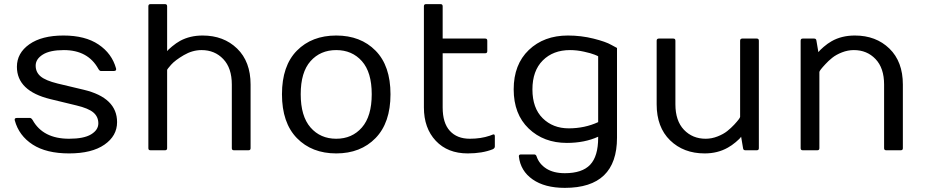

<svg xmlns="http://www.w3.org/2000/svg" viewBox="-20 -720 4436 920"><path d="M50.8 -143.1C64.1 -94.2 92.7 -55.7 136.5 -27.3C180.3 1 238.4 15.1 311 15.1C383.6 15.1 440.1 1.1 480.5 -26.9C520.8 -54.9 541 -90.8 541 -134.8C541 -212.9 487.6 -264.6 380.9 -290L255.9 -319.8C217.4 -329.3 190.3 -340.7 174.6 -354C158.8 -367.4 150.9 -384.5 150.9 -405.5C150.9 -426.5 162.3 -444.2 185.1 -458.5C207.8 -472.8 241.5 -480 286.1 -480C363 -480 418 -450 451.2 -390.1C455.1 -383.3 459 -379.9 462.9 -379.9H525.9C534.7 -379.9 538.1 -384 536.1 -392.1C522.8 -439.9 494.8 -478.2 452.1 -506.8C409.5 -535.5 353.5 -549.8 284.2 -549.8C214.8 -549.8 160.3 -535.8 120.6 -507.8C80.9 -479.8 61 -443.8 61 -399.9C61 -322.8 114.4 -271.2 221.2 -245.1L346.2 -214.8C384.6 -205.7 411.7 -194.4 427.5 -180.9C443.3 -167.4 451.2 -150.1 451.2 -128.9C451.2 -107.7 439.6 -90.2 416.5 -76.2C393.4 -62.2 358.2 -55.2 311 -55.2C227.7 -55.2 169.4 -85.1 136.2 -145C132 -151.5 127.9 -154.8 124 -154.8H61C53.9 -154.8 50.3 -152.2 50.3 -147C50.3 -146 50.5 -144.7 50.8 -143.1Z M690.9 -9.8C690.9 -3.3 694.2 0 700.7 0H771C777.5 0 780.8 -3.3 780.8 -9.8V-384.8C780.8 -387 787.1 -395.3 799.8 -409.7C812.5 -424 832.7 -439.3 860.4 -455.6C888 -471.8 916.5 -480 945.8 -480C987.8 -480 1022.5 -465.7 1049.8 -437C1077.1 -408.4 1090.8 -367.7 1090.8 -314.9V-9.8C1090.8 -3.3 1094.1 0 1100.6 0H1170.9C1177.4 0 1180.7 -3.3 1180.7 -9.8V-314.9C1180.7 -388.2 1159.2 -445.6 1116.2 -487.3C1073.2 -529 1018.1 -549.8 950.7 -549.8C910.6 -549.8 874.8 -541.3 843.3 -524.4C830.9 -517.6 818 -508.6 804.7 -497.6C791.3 -486.5 783.4 -479 780.8 -475.1V-689.9C780.8 -696.8 777.5 -700.2 771 -700.2H700.7C694.2 -700.2 690.9 -696.8 690.9 -689.9Z M1402.6 -58.3C1450.3 -9.4 1513.1 15.1 1591.1 15.1C1669 15.1 1731.9 -9.4 1779.5 -58.3C1827.2 -107.3 1851.1 -177.3 1851.1 -268.3C1851.1 -359.3 1827.2 -429 1779.5 -477.3C1731.9 -525.6 1669 -549.8 1591.1 -549.8C1513.1 -549.8 1450.3 -525.6 1402.6 -477.3C1354.9 -429 1331.1 -359.3 1331.1 -268.3C1331.1 -177.3 1354.9 -107.3 1402.6 -58.3ZM1468 -427C1499.4 -462.3 1540.4 -480 1591.1 -480C1641.7 -480 1682.7 -462.3 1714.1 -427C1745.5 -391.7 1761.2 -338.9 1761.2 -268.6C1761.2 -198.2 1745.5 -145.1 1714.1 -109.1C1682.7 -73.2 1641.7 -55.2 1591.1 -55.2C1540.4 -55.2 1499.4 -73.2 1468 -109.1C1436.6 -145.1 1420.9 -198.2 1420.9 -268.6C1420.9 -338.9 1436.6 -391.7 1468 -427Z M2011.2 -205.1C2011.2 -139 2030.2 -85.8 2068.1 -45.4C2106 -5 2157.1 15.1 2221.2 15.1C2267.7 15.1 2307.8 8.5 2341.3 -4.9C2347.8 -8.1 2351.1 -12.5 2351.1 -18.1V-66.9C2351.1 -75 2347.8 -77.8 2341.3 -75.2L2327.1 -69.8C2298.8 -60.1 2266.8 -55.2 2231 -55.2C2190.3 -55.2 2158.4 -67.8 2135.5 -93C2112.5 -118.2 2101.1 -155.6 2101.1 -205.1V-464.8H2305.2C2311.7 -464.8 2314.9 -468.3 2314.9 -475.1V-524.9C2314.9 -531.7 2311.7 -535.2 2305.2 -535.2H2101.1V-689.9C2101.1 -696.8 2097.8 -700.2 2091.3 -700.2H2021C2014.5 -700.2 2011.2 -696.8 2011.2 -689.9Z M2513.4 -104C2561.4 -58.1 2622.4 -35.2 2696.3 -35.2C2752.9 -35.2 2802.9 -45.1 2846.2 -64.9V-60.1C2846.2 -0.8 2833.4 42.3 2807.9 69.3C2782.3 96.4 2741.9 109.9 2686.5 109.9C2650.4 109.9 2620.8 102.5 2597.9 87.9C2575 73.2 2559.4 53.9 2551.3 29.8C2549.3 23.3 2545.4 20 2539.6 20H2476.6C2469.1 20 2465.7 23.3 2466.3 29.8C2471.5 76 2493.5 112.6 2532.2 139.6C2571 166.7 2622.4 180.2 2686.5 180.2C2853.2 180.2 2936.5 100.1 2936.5 -60.1V-490.2L2909.2 -504.9C2891.9 -515 2863.6 -525 2824.2 -534.9C2784.8 -544.8 2743.8 -549.8 2701.2 -549.8C2624.7 -549.8 2562.3 -526.7 2513.9 -480.5C2465.6 -434.2 2441.4 -371.4 2441.4 -292C2441.4 -212.6 2465.4 -149.9 2513.4 -104ZM2580.8 -430.4C2613.9 -463.5 2657.4 -480 2711.4 -480C2733.2 -480 2755.5 -477.5 2778.3 -472.4C2801.1 -467.4 2818.1 -462.6 2829.3 -458C2840.6 -453.5 2846.2 -450.8 2846.2 -450.2V-134.8C2802.9 -114.9 2755.9 -105 2705.3 -105C2654.7 -105 2613 -121.2 2580.3 -153.6C2547.6 -186 2531.2 -231.9 2531.2 -291.5C2531.2 -351.1 2547.8 -397.4 2580.8 -430.4Z M3126.5 -220.2C3126.5 -147 3147.9 -89.4 3190.9 -47.6C3233.9 -5.8 3289.1 15.1 3356.4 15.1C3398.1 15.1 3435.2 5.9 3467.8 -12.7C3480.1 -19.5 3492.8 -28.3 3505.6 -39.1C3518.5 -49.8 3527 -58.4 3531.2 -64.9L3540.5 -9.8C3541.2 -3.3 3544.8 0 3551.3 0H3606.4C3613 0 3616.2 -3.3 3616.2 -9.8V-524.9C3616.2 -531.7 3613 -535.2 3606.4 -535.2H3536.1C3529.6 -534.8 3526.4 -531.4 3526.4 -524.9V-160.2C3526.4 -155.6 3516.9 -143.1 3498 -122.6C3488.3 -112.1 3477.2 -102 3464.8 -92C3452.5 -82.1 3436.9 -73.5 3418.2 -66.2C3399.5 -58.8 3380.5 -55.2 3361.3 -55.2C3319.3 -55.2 3284.7 -69.5 3257.3 -98.1C3230 -126.8 3216.3 -167.5 3216.3 -220.2V-524.9C3216.3 -531.7 3213.1 -535.2 3206.5 -535.2H3136.2C3129.7 -534.8 3126.5 -531.4 3126.5 -524.9Z M3816.4 -9.8C3816.4 -3.3 3819.7 0 3826.2 0H3896.5C3903 0 3906.2 -3.3 3906.2 -9.8V-375C3906.2 -379.6 3915.9 -392.1 3935.1 -412.6C3944.5 -423 3955.4 -433.2 3967.8 -443.1C3980.1 -453 3995.7 -461.7 4014.4 -469C4033.1 -476.3 4052.1 -480 4071.3 -480C4113.3 -480 4147.9 -465.7 4175.3 -437C4202.6 -408.4 4216.3 -367.7 4216.3 -314.9V-9.8C4216.3 -3.3 4219.6 0 4226.1 0H4296.4C4302.9 0 4306.2 -3.3 4306.2 -9.8V-314.9C4306.2 -388.2 4284.7 -445.6 4241.7 -487.3C4198.7 -529 4143.6 -549.8 4076.2 -549.8C4033.9 -549.8 3996.7 -540.7 3964.8 -522.5C3952.5 -515.6 3939.8 -506.6 3926.8 -495.4C3913.7 -484.1 3905.3 -475.7 3901.4 -470.2L3892.1 -524.9C3891.4 -531.7 3887.9 -535.2 3881.3 -535.2H3826.2C3819.7 -535.2 3816.4 -531.7 3816.4 -524.9Z"/></svg>

Font: Numans
Style: Regular
Weight: 400
Designer: Jovanny Lemonad
Foundry: Jovanny Lemonad
Version: Version 001.001